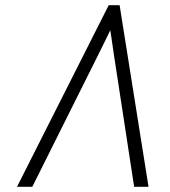

<svg xmlns="http://www.w3.org/2000/svg" viewBox="-20 -720 656 740"><path d="M45.5 0 399 -700H441L552.5 0H497L420 -502.5Q417.5 -519 415 -536.5Q412.5 -554 410 -571Q407.5 -588 405 -603.5Q393.5 -580 381.2 -554.5Q369 -529 356.5 -504.5L104.5 0Z"/></svg>

Font: Overpass ExtraLight
Style: Italic
Weight: 250
Italic angle: -10°
Designer: Delve Withrington, Dave Bailey, Thomas Jockin
Foundry: Delve Fonts LLC
Version: Version 4.000